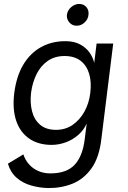

<svg xmlns="http://www.w3.org/2000/svg" viewBox="-20 -720 647 970"><path d="M408 -17 418 -96Q403 -62 374.5 -37.5Q346 -13 311 -0.5Q276 12 241 12Q174 12 128 -19.5Q82 -51 62 -109.5Q42 -168 52 -250Q63 -335 97.5 -393Q132 -451 186.5 -481.5Q241 -512 310 -512Q354 -512 384 -496Q414 -480 432 -455Q450 -430 456 -402L468 -500H552L492 -17Q481 77 441.5 131.5Q402 186 345 208.5Q288 231 222 230Q179 229 137 217Q95 205 64 178Q33 151 20 107L98 60Q107 88 126.5 110Q146 132 173.5 144Q201 156 234 156Q317 156 357.5 112Q398 68 408 -17ZM263 -64Q311 -64 347.5 -89.5Q384 -115 407 -157Q430 -199 436 -250Q443 -305 430.5 -347Q418 -389 387 -413Q356 -437 306 -437Q257 -437 221.5 -412.5Q186 -388 165 -346Q144 -304 137 -252Q131 -200 142 -157.5Q153 -115 183 -89.5Q213 -64 263 -64ZM367 -590Q345 -590 330.5 -606.5Q316 -623 318 -645Q321 -668 339.5 -684Q358 -700 380 -700Q403 -700 416.5 -684Q430 -668 427 -645Q425 -623 407.5 -606.5Q390 -590 367 -590Z"/></svg>

Font: Inclusive Sans
Style: Italic
Weight: 400
Italic angle: -7°
Designer: Olivia King
Foundry: Olivia King
Version: Version 2.004